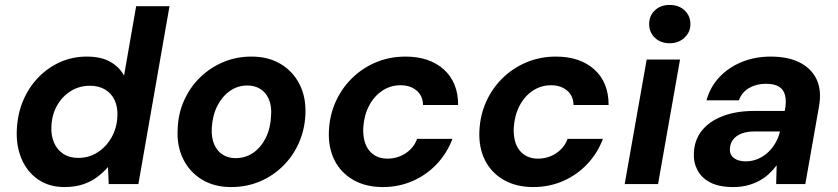

<svg xmlns="http://www.w3.org/2000/svg" viewBox="-20 -745 3390 777"><path d="M241 12Q179 12 134.5 -18.5Q90 -49 67.5 -101.5Q45 -154 48 -220Q51 -284 73.5 -337.5Q96 -391 134.5 -431Q173 -471 223 -493.5Q273 -516 331 -516Q390 -516 427 -494.5Q464 -473 482 -439L531 -720H666L540 0H420L417 -69Q399 -48 374 -29Q349 -10 316 1Q283 12 241 12ZM297 -106Q340 -106 375 -128.5Q410 -151 431.5 -189Q453 -227 455 -274Q457 -312 444 -339.5Q431 -367 405.5 -382.5Q380 -398 344 -398Q301 -398 266.5 -376.5Q232 -355 211 -318Q190 -281 188 -234Q186 -197 198.5 -168Q211 -139 236 -122.5Q261 -106 297 -106Z M915 12Q847 12 797 -18.5Q747 -49 721 -102Q695 -155 699 -223Q701 -285 725 -338.5Q749 -392 789.5 -431.5Q830 -471 883 -493.5Q936 -516 998 -516Q1066 -516 1116 -486Q1166 -456 1192.5 -403.5Q1219 -351 1216 -282Q1213 -219 1189 -165.5Q1165 -112 1124 -72Q1083 -32 1030 -10Q977 12 915 12ZM933 -105Q973 -105 1004.5 -126.5Q1036 -148 1055.5 -187Q1075 -226 1077 -277Q1080 -316 1068 -343.5Q1056 -371 1033.5 -385Q1011 -399 981 -399Q942 -399 910.5 -377Q879 -355 859.5 -316.5Q840 -278 837 -227Q835 -188 847 -160.5Q859 -133 881.5 -119Q904 -105 933 -105Z M1529 12Q1460 12 1409.5 -17Q1359 -46 1333.5 -97Q1308 -148 1311 -215Q1314 -279 1338.5 -333.5Q1363 -388 1405 -429Q1447 -470 1502 -493Q1557 -516 1621 -516Q1718 -516 1776 -464Q1834 -412 1834 -320H1692Q1691 -358 1665.5 -379Q1640 -400 1601 -400Q1560 -400 1526.5 -377.5Q1493 -355 1473 -316Q1453 -277 1450 -227Q1449 -198 1455 -175Q1461 -152 1474 -136Q1487 -120 1505.5 -111.5Q1524 -103 1548 -103Q1575 -103 1598.5 -112.5Q1622 -122 1640.5 -140Q1659 -158 1668 -183H1811Q1789 -125 1747.5 -81Q1706 -37 1650 -12.5Q1594 12 1529 12Z M2138 12Q2069 12 2018.5 -17Q1968 -46 1942.5 -97Q1917 -148 1920 -215Q1923 -279 1947.5 -333.5Q1972 -388 2014 -429Q2056 -470 2111 -493Q2166 -516 2230 -516Q2327 -516 2385 -464Q2443 -412 2443 -320H2301Q2300 -358 2274.5 -379Q2249 -400 2210 -400Q2169 -400 2135.5 -377.5Q2102 -355 2082 -316Q2062 -277 2059 -227Q2058 -198 2064 -175Q2070 -152 2083 -136Q2096 -120 2114.5 -111.5Q2133 -103 2157 -103Q2184 -103 2207.5 -112.5Q2231 -122 2249.5 -140Q2268 -158 2277 -183H2420Q2398 -125 2356.5 -81Q2315 -37 2259 -12.5Q2203 12 2138 12Z M2508 0 2597 -504H2732L2643 0ZM2690 -570Q2653 -570 2630 -592.5Q2607 -615 2607 -647Q2607 -681 2630 -703Q2653 -725 2690 -725Q2727 -725 2750.5 -703Q2774 -681 2774 -647Q2774 -615 2750 -592.5Q2726 -570 2690 -570Z M2948 12Q2890 12 2854.5 -6.5Q2819 -25 2802.5 -56.5Q2786 -88 2788 -126Q2790 -178 2820 -216Q2850 -254 2904.5 -275Q2959 -296 3032 -296H3156Q3163 -333 3157.5 -357.5Q3152 -382 3133 -394Q3114 -406 3079 -406Q3042 -406 3012.5 -389.5Q2983 -373 2970 -339H2839Q2854 -393 2891 -432.5Q2928 -472 2981.5 -494Q3035 -516 3099 -516Q3170 -516 3217.5 -491.5Q3265 -467 3285.5 -422Q3306 -377 3294 -312L3239 0H3121L3123 -76Q3109 -57 3091 -40.5Q3073 -24 3051 -12.5Q3029 -1 3003.5 5.5Q2978 12 2948 12ZM2998 -92Q3023 -92 3046 -101.5Q3069 -111 3087 -127.5Q3105 -144 3117.5 -165.5Q3130 -187 3136 -211V-213H3033Q3003 -213 2981 -204.5Q2959 -196 2947 -180.5Q2935 -165 2934 -144Q2932 -119 2950 -105.5Q2968 -92 2998 -92Z"/></svg>

Font: DM Sans
Style: Bold Italic
Weight: 700
Italic angle: -10°
Designer: Colophon Foundry, Jonny Pinhorn
Foundry: Colophon Foundry
Version: Version 4.004;gftools[0.9.30]